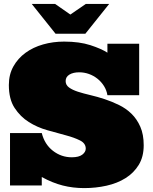

<svg xmlns="http://www.w3.org/2000/svg" viewBox="-20 -941 774 974"><path d="M686 -458H524.9Q521 -482.9 507.6 -504.4Q494.1 -525.9 474.6 -541.5Q455.1 -557.1 431.2 -565.7Q407.2 -574.2 381.8 -574.2Q351.1 -574.2 332 -562.5Q313 -550.8 313 -529.8Q313 -509.8 330.1 -497.3Q347.2 -484.9 375 -475.8Q402.8 -466.8 438.5 -458.5Q474.1 -450.2 511 -438Q547.9 -425.8 583.5 -408.4Q619.1 -391.1 647 -364Q674.8 -336.9 691.9 -297.9Q709 -258.8 709 -204.1Q709 -146 684.1 -105Q659.2 -64 617.2 -37.6Q575.2 -11.2 520.5 1Q465.8 13.2 407.2 13.2Q350.1 13.2 298.1 0Q246.1 -13.2 191.9 -43V0H30.8V-266.1H191.9Q206.1 -209 248.5 -176Q291 -143.1 344.2 -143.1Q379.9 -143.1 397.5 -156.5Q415 -169.9 415 -187Q415 -213.9 386 -228.5Q356.9 -243.2 314 -254.6Q271 -266.1 220 -280.5Q168.9 -294.9 126 -322Q83 -349.1 54 -393.6Q24.9 -438 24.9 -509.8Q24.9 -563 47.9 -604Q70.8 -645 109.4 -673.1Q147.9 -701.2 198.5 -715.6Q249 -730 305.2 -730Q382.8 -730 438.5 -711.9Q494.1 -693.8 524.9 -673.8V-719.2H686ZM141.1 -920.9H259.8L336.9 -867.2L415 -920.9H533.7L413.1 -770H261.7Z"/></svg>

Font: Ultra
Style: Regular
Weight: 400
Designer: Astigmatic (AOETI)
Foundry: Astigmatic (AOETI)
Version: Version 1.001